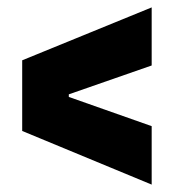

<svg xmlns="http://www.w3.org/2000/svg" viewBox="-20 -589 470 519"><path d="M390 -90 40 -235V-426L390 -569V-412L166 -334V-327L390 -248Z"/></svg>

Font: Bricolage Grotesque 72pt SemiCondensed ExtraBold
Style: Regular
Weight: 800
Width: 4
Designer: Mathieu Triay
Foundry: Atelier Triay
Version: Version 1.001;gftools[0.9.33.dev8+g029e19f]